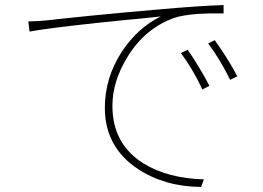

<svg xmlns="http://www.w3.org/2000/svg" viewBox="-20 -716 1040 760"><path d="M765 -454Q792 -410 809 -376L781 -362Q742 -445 696 -506L723 -519Q742 -492 765 -454ZM874 -492Q902 -448 919 -414L891 -400Q852 -480 804 -544L830 -557Q849 -531 874 -492ZM172 -636 177 -637H183Q190 -638 197 -639Q216 -641 234 -643Q288 -648 341 -654Q495 -669 612 -679Q771 -693 865 -696V-663Q808 -664 763 -661Q701 -656 669 -645Q555 -604 486 -493Q425 -395 425 -297Q425 -146 548 -69Q644 -10 787 -6L776 24Q633 23 526 -47Q395 -134 395 -289Q395 -408 462 -511Q524 -605 616 -651Q594 -648 512 -640L477 -637L439 -633Q396 -628 361 -625Q159 -603 97 -591L92 -631Q133 -632 172 -636Z"/></svg>

Font: Noto Sans CJK TC Thin
Style: Regular
Weight: 250
Designer: Ryoko NISHIZUKA ???? (kana & ideographs); Paul D. Hunt (Latin, Greek & Cyrillic); Wenlong ZHANG ??? (bopomofo); Sandoll 
Foundry: Adobe Systems Incorporated
Version: Version 1.004 January 19, 2016